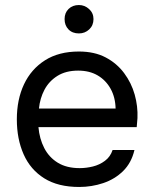

<svg xmlns="http://www.w3.org/2000/svg" viewBox="-20 -738 613 764"><path d="M295 6Q211 6 156 -28.5Q101 -63 74 -124Q47 -185 47 -263Q47 -342 75.5 -402.5Q104 -463 159 -498Q214 -533 294 -533Q356 -533 400.5 -509.5Q445 -486 474 -447Q503 -408 516 -361.5Q529 -315 527 -268Q526 -259 525.5 -250Q525 -241 524 -232H133Q137 -186 156 -149Q175 -112 210 -90.5Q245 -69 297 -69Q323 -69 349.5 -75.5Q376 -82 397.5 -98Q419 -114 428 -141H515Q503 -90 470 -57.5Q437 -25 391 -9.5Q345 6 295 6ZM135 -306H440Q439 -351 420 -385Q401 -419 368.5 -438Q336 -457 291 -457Q242 -457 208.5 -436Q175 -415 157 -381Q139 -347 135 -306ZM294 -605Q268 -605 252.5 -621Q237 -637 237 -662Q237 -687 253 -702.5Q269 -718 294 -718Q317 -718 334.5 -702Q352 -686 352 -662Q352 -637 335 -621Q318 -605 294 -605Z"/></svg>

Font: Onest
Style: Regular
Weight: 400
Designer: Dmitri Voloshin, Andrey Kudryavtsev
Foundry: Dmitri Voloshin, Andrey Kudryavtsev
Version: Version 1.000;gftools[0.9.33]